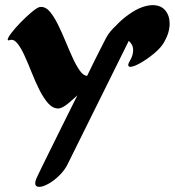

<svg xmlns="http://www.w3.org/2000/svg" viewBox="-20 -727 680 747"><path d="M224 -310Q214 -305 206 -305Q185 -305 167 -325.5Q149 -346 133 -378Q117 -410 103 -445.5Q89 -481 75 -511.5Q61 -542 47 -559Q33 -576 18 -571Q10 -568 10 -573Q10 -580 24.5 -599Q39 -618 60 -639.5Q81 -661 101 -678Q121 -695 132 -699Q135 -700 141 -700Q159 -700 175 -680.5Q191 -661 206 -630.5Q221 -600 235 -566Q249 -532 263 -501.5Q277 -471 291 -451.5Q305 -432 319 -432Q346 -488 366.5 -528Q387 -568 392 -578Q399 -592 409.5 -604.5Q420 -617 431 -627Q441 -638 453.5 -649Q466 -660 480 -670Q508 -690 531.5 -698.5Q555 -707 574 -707Q606 -707 623 -686.5Q640 -666 640 -635Q640 -600 618 -562Q606 -541 579.5 -519Q553 -497 526.5 -482Q500 -467 487 -467Q479 -467 479 -474Q479 -480 485 -490Q493 -503 495.5 -513.5Q498 -524 498 -532Q498 -544 493 -553Q488 -562 481 -568L244 -90Q232 -65 211 -44.5Q190 -24 168.5 -12Q147 0 133 0Q117 0 117 -14Q117 -24 126 -42Q127 -45 141 -73.5Q155 -102 177.5 -147.5Q200 -193 227 -247.5Q254 -302 281 -356Q265 -341 249.5 -328Q234 -315 224 -310Z"/></svg>

Font: Ga Maamli
Style: Regular
Weight: 400
Designer: Afotey Clement Nii Odai, Ama Asantewa Diaka, David Abbey-Thompson
Foundry: Sorkin Type Co.
Version: Version 1.000; ttfautohint (v1.8.4.7-5d5b)